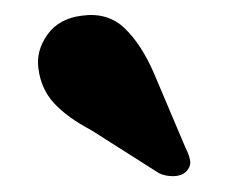

<svg xmlns="http://www.w3.org/2000/svg" viewBox="-20 -755 312 252"><path d="M182 -659 223.5 -561Q228 -552.5 229.5 -544.5Q231 -536.5 224 -529.5Q218 -524 208 -523.8Q198 -523.5 189 -527.5L100 -584Q68 -601 51 -619.5Q34 -638 30.5 -664.5Q27 -688 42.2 -709.5Q57.5 -731 88 -734.5Q121.5 -739 143.5 -718Q165.5 -697 182 -659Z"/></svg>

Font: Fraunces 9pt S000
Style: Bold
Weight: 700
Version: Version 1.000; ttfautohint (v1.8.3)